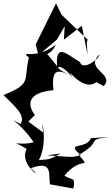

<svg xmlns="http://www.w3.org/2000/svg" viewBox="-40 -1008 658 1124"><path d="M314 -109C250 -73 253 -76 188 -71C248 -185 192 -354 213 -232L126 -296L164 -335C122 -390 113 -466 273 -480C256 -634 322 -585 379 -566C232 -621 324 -657 395 -536C319 -667 435 -458 523 -527L567 -504C635 -577 451 -602 542 -689C545 -666 443 -589 428 -645C357 -684 284 -766 294 -621C201 -745 239 -647 287 -747C162 -649 71 -722 129 -671C97 -536 148 -517 -20 -452C43 -387 118 -332 77 -276L114 -255L105 -269C-33 -340 68 -309 157 -175C53 -150 14 -198 116 -136C66 -39 234 52 140 -23C271 -73 244 15 252 71L389 96C405 23 379 50 337 20C439 -101 496 -12 421 -101C570 -187 452 -187 598 -206L492 -199C466 -129 336 -182 434 -99C380 -90 413 -84 236 -99ZM468 -761 473 -776 321 -921 288 -988 169 -748 185 -685 293 -776 339 -855 334 -776 439 -857 472 -690Z"/></svg>

Font: Asimov Silicon
Style: Regular
Weight: 400
Designer: Google
Version: Version 2.000980; 2014